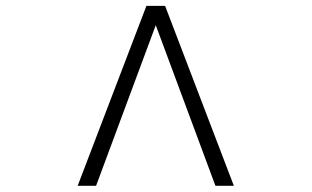

<svg xmlns="http://www.w3.org/2000/svg" viewBox="-20 -630 1040 641"><path d="M760.7 -9.8H699.2L500 -545.9L300.8 -9.8H239.3L468.8 -610.4H531.2Z"/></svg>

Font: FreeUniversal
Style: Bold
Weight: 700
Version: Version 1.001 March 22, 2017